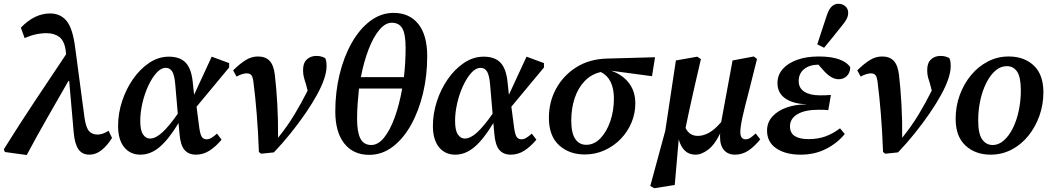

<svg xmlns="http://www.w3.org/2000/svg" viewBox="-42 -802 5555 1013"><path d="M430 14Q391 14 371.5 -15Q352 -44 347 -102L323 -375H319Q263 -277 208.5 -182Q154 -87 99 16L-16 0L-22 -14Q59 -144 141.5 -268Q224 -392 307 -516L306 -525Q300 -584 272.5 -605.5Q245 -627 204 -627Q146 -627 88 -601L68 -656Q140 -731 222 -731Q277 -731 309.5 -691.5Q342 -652 355 -548L404 -180Q412 -127 428.5 -109.5Q445 -92 473 -92Q499 -92 531 -112L549 -74Q524 -34 494 -10Q464 14 430 14Z M698 -164Q698 -115 712.5 -93Q727 -71 749 -71Q779 -71 814.5 -103.5Q850 -136 896 -202L883 -353Q879 -404 867 -424Q855 -444 833 -444Q807 -444 783 -417Q759 -390 739.5 -347.5Q720 -305 709 -256.5Q698 -208 698 -164ZM699 14Q645 14 613 -25.5Q581 -65 581 -138Q581 -203 602 -267.5Q623 -332 660 -385Q697 -438 745.5 -470.5Q794 -503 849 -503Q908 -503 938 -471Q968 -439 975 -368L982 -302L1075 -503L1167 -469V-446L995 -239L1008 -139Q1013 -97 1021.5 -82Q1030 -67 1048 -67Q1061 -67 1074 -75Q1087 -83 1103 -97L1127 -65Q1096 -28 1063 -7Q1030 14 992 14Q953 14 931.5 -11Q910 -36 905 -97L900 -153Q849 -68 801 -27Q753 14 699 14Z M1324 0Q1320 -107 1312.5 -200.5Q1305 -294 1295 -370Q1292 -396 1284 -405.5Q1276 -415 1260 -415Q1238 -415 1206 -398L1188 -431Q1226 -468 1256 -486Q1286 -504 1319 -504Q1359 -504 1380.5 -481Q1402 -458 1408 -408Q1416 -341 1421 -253.5Q1426 -166 1425 -75Q1475 -137 1512 -198.5Q1549 -260 1581 -324L1572 -359Q1566 -376 1561.5 -393.5Q1557 -411 1557 -429Q1556 -468 1576 -487.5Q1596 -507 1627 -507Q1644 -507 1656 -503Q1668 -499 1674 -495Q1681 -481 1681 -453Q1681 -394 1630 -301Q1606 -257 1570 -204.5Q1534 -152 1491.5 -99Q1449 -46 1403 2L1336 9Z M1906 15Q1822 15 1774.5 -45Q1727 -105 1727 -214Q1727 -316 1749.5 -409Q1772 -502 1813.5 -575.5Q1855 -649 1911.5 -691.5Q1968 -734 2035 -734Q2118 -734 2165 -675.5Q2212 -617 2212 -505Q2212 -402 2189.5 -308.5Q2167 -215 2126 -142Q2085 -69 2029 -27Q1973 15 1906 15ZM2025 -682Q1991 -682 1959.5 -644.5Q1928 -607 1903 -542.5Q1878 -478 1862 -395H2089Q2098 -470 2098 -550Q2098 -621 2081 -651.5Q2064 -682 2025 -682ZM1917 -37Q1953 -37 1984.5 -76Q2016 -115 2040.5 -182.5Q2065 -250 2080 -335H1852Q1848 -297 1845 -256.5Q1842 -216 1842 -175Q1842 -105 1859.5 -71Q1877 -37 1917 -37Z M2359 -164Q2359 -115 2373.5 -93Q2388 -71 2410 -71Q2440 -71 2475.5 -103.5Q2511 -136 2557 -202L2544 -353Q2540 -404 2528 -424Q2516 -444 2494 -444Q2468 -444 2444 -417Q2420 -390 2400.5 -347.5Q2381 -305 2370 -256.5Q2359 -208 2359 -164ZM2360 14Q2306 14 2274 -25.5Q2242 -65 2242 -138Q2242 -203 2263 -267.5Q2284 -332 2321 -385Q2358 -438 2406.5 -470.5Q2455 -503 2510 -503Q2569 -503 2599 -471Q2629 -439 2636 -368L2643 -302L2736 -503L2828 -469V-446L2656 -239L2669 -139Q2674 -97 2682.5 -82Q2691 -67 2709 -67Q2722 -67 2735 -75Q2748 -83 2764 -97L2788 -65Q2757 -28 2724 -7Q2691 14 2653 14Q2614 14 2592.5 -11Q2571 -36 2566 -97L2561 -153Q2510 -68 2462 -27Q2414 14 2360 14Z M3043 13Q2961 13 2907.5 -36Q2854 -85 2854 -180Q2854 -265 2892.5 -335Q2931 -405 3000 -448Q3069 -491 3162 -493L3414 -500L3398 -400L3181 -429Q3240 -410 3275 -365.5Q3310 -321 3310 -257Q3310 -203 3289.5 -154.5Q3269 -106 3232.5 -68.5Q3196 -31 3147.5 -9Q3099 13 3043 13ZM2972 -166Q2972 -100 2993 -69Q3014 -38 3051 -38Q3093 -38 3126 -72.5Q3159 -107 3178 -162.5Q3197 -218 3197 -281Q3197 -388 3128 -422Q3078 -411 3043 -374.5Q3008 -338 2990 -284Q2972 -230 2972 -166Z M3836 14Q3799 14 3778 -10Q3757 -34 3757 -79Q3757 -84 3757 -89Q3757 -94 3758 -99Q3730 -40 3695 -13Q3660 14 3627 14Q3593 14 3571 -7.5Q3549 -29 3539 -67L3518 174L3410 191L3389 179L3468 -112L3524 -483L3637 -503L3656 -490Q3635 -401 3620.5 -336.5Q3606 -272 3595 -222Q3584 -172 3575 -127Q3595 -85 3640 -85Q3668 -85 3698.5 -101.5Q3729 -118 3763 -158L3823 -483L3935 -504L3952 -491L3911 -327Q3886 -233 3875 -182.5Q3864 -132 3864 -105Q3864 -67 3892 -67Q3906 -67 3918.5 -76Q3931 -85 3945 -98L3969 -67Q3939 -29 3906.5 -7.5Q3874 14 3836 14Z M4182 14Q4103 14 4054 -19Q4005 -52 4005 -113Q4005 -156 4033 -187Q4061 -218 4107.5 -234.5Q4154 -251 4211 -251L4210 -252Q4140 -255 4100 -283.5Q4060 -312 4060 -364Q4060 -406 4087.5 -437.5Q4115 -469 4164 -486.5Q4213 -504 4277 -504Q4345 -504 4386.5 -488.5Q4428 -473 4444 -447Q4443 -417 4425.5 -400.5Q4408 -384 4383 -384Q4362 -384 4342.5 -396Q4323 -408 4305 -428L4276 -461Q4228 -460 4200 -437Q4172 -414 4172 -374Q4172 -337 4202 -318Q4232 -299 4284 -299Q4304 -299 4315 -299.5Q4326 -300 4342 -301L4328 -221Q4319 -222 4305.5 -222.5Q4292 -223 4277 -223Q4205 -223 4165.5 -199.5Q4126 -176 4126 -136Q4126 -100 4151.5 -84Q4177 -68 4223 -68Q4274 -68 4313.5 -82.5Q4353 -97 4390 -125L4415 -95Q4376 -47 4316.5 -16.5Q4257 14 4182 14ZM4270 -568Q4283 -607 4295.5 -646Q4308 -685 4321 -723Q4332 -755 4347 -768.5Q4362 -782 4381 -782Q4404 -782 4418.5 -768.5Q4433 -755 4433 -735Q4433 -717 4424.5 -701Q4416 -685 4399 -665Q4376 -636 4353 -607.5Q4330 -579 4306 -550Z M4617 0Q4613 -107 4605.5 -200.5Q4598 -294 4588 -370Q4585 -396 4577 -405.5Q4569 -415 4553 -415Q4531 -415 4499 -398L4481 -431Q4519 -468 4549 -486Q4579 -504 4612 -504Q4652 -504 4673.5 -481Q4695 -458 4701 -408Q4709 -341 4714 -253.5Q4719 -166 4718 -75Q4768 -137 4805 -198.5Q4842 -260 4874 -324L4865 -359Q4859 -376 4854.5 -393.5Q4850 -411 4850 -429Q4849 -468 4869 -487.5Q4889 -507 4920 -507Q4937 -507 4949 -503Q4961 -499 4967 -495Q4974 -481 4974 -453Q4974 -394 4923 -301Q4899 -257 4863 -204.5Q4827 -152 4784.5 -99Q4742 -46 4696 2L4629 9Z M5185 14Q5104 14 5052 -34Q5000 -82 5000 -175Q5000 -241 5021.5 -300Q5043 -359 5081 -405Q5119 -451 5170 -477.5Q5221 -504 5280 -504Q5362 -504 5412.5 -456Q5463 -408 5463 -315Q5463 -250 5442 -191Q5421 -132 5383.5 -85.5Q5346 -39 5295 -12.5Q5244 14 5185 14ZM5195 -37Q5228 -37 5255.5 -62Q5283 -87 5303 -128Q5323 -169 5333.5 -220.5Q5344 -272 5344 -324Q5344 -395 5324.5 -424Q5305 -453 5270 -453Q5237 -453 5209.5 -429Q5182 -405 5161.5 -364Q5141 -323 5130 -272Q5119 -221 5119 -167Q5119 -96 5140 -66.5Q5161 -37 5195 -37Z"/></svg>

Font: Source Serif 4 SmText Semibold
Style: Italic
Weight: 600
Italic angle: -12°
Designer: Frank Grießhammer
Foundry: Adobe
Version: Version 4.005;hotconv 1.1.0;makeotfexe 2.6.0